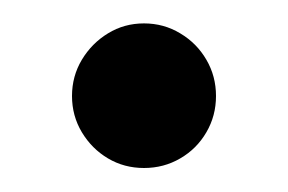

<svg xmlns="http://www.w3.org/2000/svg" viewBox="-20 -130 240 160"><path d="M100 10Q83.5 10 70 2Q56.5 -6 48.2 -19.8Q40 -33.5 40 -50Q40 -66.5 48.2 -80.2Q56.5 -94 70 -102.2Q83.5 -110.5 100 -110.5Q116.5 -110.5 130.2 -102.2Q144 -94 152 -80.2Q160 -66.5 160 -50Q160 -33.5 152 -19.8Q144 -6 130.2 2Q116.5 10 100 10Z"/></svg>

Font: Bodoni Moda
Style: Regular
Weight: 400
Designer: Owen Earl
Foundry: indestructible type
Version: Version 2.005